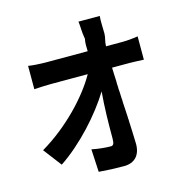

<svg xmlns="http://www.w3.org/2000/svg" viewBox="-120 -916 1041 1073"><g transform="rotate(-15 400.0 -379.0)"><path d="M563 -58C562 -100 560 -145 558 -191V-201C558 -203 557 -205 557 -206V-216C556 -240 554 -264 553 -287L552 -303V-318C551 -322 551 -325 551 -328L550 -349C550 -351 550 -352 550 -354L549 -369L548 -380C548 -381 548 -383 548 -385V-395C547 -402 547 -408 547 -415V-425C546 -449 545 -472 544 -495V-505H645C666 -505 704 -503 727 -502V-637C706 -633 665 -629 639 -629H542C542 -655 552 -678 552 -700C552 -731 549 -771 552 -802H429C433 -776 431 -743 439 -700C434 -678 435 -655 436 -629H189C162 -629 116 -632 93 -636V-501C121 -503 162 -505 191 -505H403C339 -391 208 -251 52 -159L132 -54C258 -138 383 -277 453 -392C445 -299 444 -208 444 -142V-123C444 -94 439 -82 424 -82C397 -82 350 -86 314 -94L321 38C367 42 418 44 467 44C528 44 563 6 563 -58Z"/></g></svg>

Font: Glow Sans TC Compressed
Style: Bold
Weight: 700
Width: 2
Designer: Ryoko NISHIZUKA (kana, bopomofo & ideographs); Paul D. Hunt (Latin, Greek & Cyrillic); Sandoll Communications, Soo-young
Version: Version 0.93